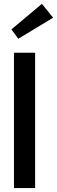

<svg xmlns="http://www.w3.org/2000/svg" viewBox="-20 -956 290 976"><path d="M158.5 0H51V-688H158.5ZM73 -759 38 -806.5 193 -936.5 250 -866Z"/></svg>

Font: League Spartan Thin Medium
Style: Regular
Weight: 500
Version: Version 2.002